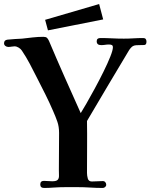

<svg xmlns="http://www.w3.org/2000/svg" viewBox="-20 -924 744 949"><path d="M704 -718Q704 -702 692.5 -701.5Q681 -701 670 -701Q663 -701 654 -700.5Q645 -700 639 -697Q633 -695 625.5 -686Q618 -677 615 -671Q563 -585 512 -498.5Q461 -412 410 -326Q411 -262 410.5 -197.5Q410 -133 410 -69Q410 -56 414 -41.5Q418 -27 434 -27Q448 -27 461.5 -28Q475 -29 488 -29Q496 -29 500.5 -23.5Q505 -18 505 -11Q505 -4 499.5 0.5Q494 5 488 5Q457 5 426 3Q395 1 364 1Q334 1 304.5 1Q275 1 246 3Q234 4 222 4.5Q210 5 198 5Q179 5 179 -12Q179 -30 197 -30Q208 -30 218 -29Q228 -28 238 -28Q259 -28 265.5 -35.5Q272 -43 271.5 -56Q271 -69 271 -84L272 -267Q272 -298 263.5 -322.5Q255 -347 243 -374Q225 -416 204.5 -457Q184 -498 163 -539Q146 -573 127.5 -608Q109 -643 88 -674Q83 -682 72.5 -688.5Q62 -695 52 -695Q45 -695 37 -693.5Q29 -692 21 -692Q13 -692 6.5 -697Q0 -702 0 -710Q0 -726 17 -728Q35 -730 53 -731Q71 -732 89 -733Q115 -736 141.5 -739Q168 -742 194 -742Q206 -742 211.5 -737.5Q217 -733 222 -722Q260 -632 299.5 -543Q339 -454 379 -365Q388 -379 407 -412Q426 -445 448.5 -486.5Q471 -528 491.5 -569.5Q512 -611 525 -643.5Q538 -676 538 -690Q538 -699 532.5 -701.5Q527 -704 519 -704Q509 -704 499.5 -702.5Q490 -701 480 -701Q458 -701 458 -720Q458 -736 476 -736Q505 -736 534 -734.5Q563 -733 592 -733Q616 -733 640 -734.5Q664 -736 688 -736Q704 -736 704 -718ZM490 -828 217 -774 203 -826 470 -904Z"/></svg>

Font: Kaisei HarunoUmi
Style: Bold
Weight: 700
Designer: Font-Kai, 金井和夫
Foundry: KAZUO KANAI
Version: Version 5.003